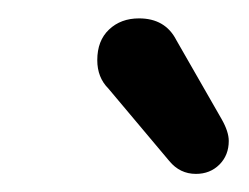

<svg xmlns="http://www.w3.org/2000/svg" viewBox="-20 -735 274 211"><path d="M231.4 -580.1Q231.4 -564.5 221.2 -554.2Q210.9 -543.9 195.3 -543.9Q177.7 -543.9 166 -558.1L99.1 -637.7Q86.9 -649.9 86.9 -668.9Q86.9 -690.4 99.9 -702.6Q112.8 -714.8 132.8 -714.8Q161.6 -714.8 173.8 -690.9L223.6 -604Q231.4 -590.3 231.4 -580.1Z"/></svg>

Font: YuPearl-SemiBold
Style: SemiBold
Weight: 600
Designer: Max Yao
Foundry: Max-Everyday
Version: Version 1.011; ttfautohint (v1.8.3)